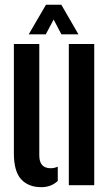

<svg xmlns="http://www.w3.org/2000/svg" viewBox="-20 -787 468 816"><path d="M39 -135.5V-600H147V-126.5Q147 -72 195.5 -72Q210 -72 225.5 -78.5V-18Q197.5 8.5 155.5 8.5Q101 8.5 70 -25Q39 -58.5 39 -135.5ZM272.5 0V-600H380.5V0ZM102 -641 175.5 -767H240.5L313.5 -641H241L208 -704L174.5 -641Z"/></svg>

Font: Big Shoulders Stencil Display
Style: Bold
Weight: 700
Designer: Patric King
Foundry: XO Type Co
Version: Version 1.000